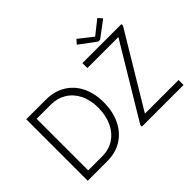

<svg xmlns="http://www.w3.org/2000/svg" viewBox="-159 -1242 1589 1589"><g transform="rotate(-45 635.5 -448.0)"><path d="M90.8 -719.7H318.8Q416.5 -719.7 490 -676.3Q563.5 -632.8 603.8 -553Q644 -473.1 644 -366.7Q644 -255.4 603 -172.4Q562 -89.4 489 -44.7Q416 0 322.3 0H90.8ZM580.6 -366.7Q580.6 -457 546.9 -523.7Q513.2 -590.3 454.1 -626Q395 -661.6 320.8 -661.6H154.3V-58.1H320.8Q397 -58.1 456.1 -96.9Q515.1 -135.7 547.9 -205.8Q580.6 -275.9 580.6 -366.7ZM724.6 -18.6 1109.9 -659.7V-661.6H748V-719.7H1204.6V-701.2L819.3 -60.1V-58.1H1211.9V0H724.6ZM975.1 -801.8H980L1099.1 -896.5L1131.3 -859.9L988.3 -752.9H967.3L822.8 -859.9L855 -896.5Z"/></g></svg>

Font: Reddit Sans Light
Style: Regular
Weight: 300
Designer: Stephen Hutchings
Foundry: Reddit
Version: Version 1.013